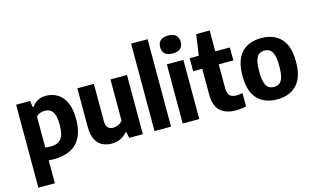

<svg xmlns="http://www.w3.org/2000/svg" viewBox="-113 -1151 2825 1714"><g transform="rotate(-15 1299.0 -294.0)"><path d="M54 220V-547H182.5L192.5 -488H199.5Q219.5 -518.5 252.5 -537Q285.5 -555.5 331 -555.5Q386.5 -555.5 433.8 -528.2Q481 -501 509.8 -441Q538.5 -381 538.5 -283.5Q538.5 -139.5 467.5 -64.8Q396.5 10 252.5 10Q240.5 10 228.8 9.2Q217 8.5 206.5 7V220ZM258.5 -107Q320.5 -107 352 -143.2Q383.5 -179.5 383.5 -270.5Q383.5 -334 371 -368.5Q358.5 -403 336 -416Q313.5 -429 284 -429Q262.5 -429 241.5 -420.8Q220.5 -412.5 206.5 -395V-111.5Q217.5 -109.5 231.8 -108.2Q246 -107 258.5 -107Z M790 9.5Q741.5 9.5 703 -10.2Q664.5 -30 642.2 -74.5Q620 -119 620 -193V-547H772.5V-204.5Q772.5 -159 791 -141.5Q809.5 -124 839 -124Q860.5 -124 885.2 -134.5Q910 -145 926 -166.5V-547H1078.5V0H952L941.5 -56H934.5Q876.5 9.5 790 9.5Z M1186.5 0V-808H1339V0Z M1447 0V-547H1600V0ZM1523.5 -627Q1475 -627 1451.8 -648.8Q1428.5 -670.5 1428.5 -709.5Q1428.5 -748.5 1451.8 -770.5Q1475 -792.5 1523.5 -792.5Q1572 -792.5 1595.2 -770.5Q1618.5 -748.5 1618.5 -709.5Q1618.5 -670.5 1595.2 -648.8Q1572 -627 1523.5 -627Z M1938 10Q1844 10 1793 -38Q1742 -86 1742 -193V-427H1658V-547H1742L1770 -740H1894.5V-547H2029.5V-427H1894.5V-214.5Q1894.5 -159.5 1914 -138.8Q1933.5 -118 1978.5 -118Q1991 -118 2003.8 -119.5Q2016.5 -121 2032.5 -124V-1Q2012.5 3.5 1987.2 6.8Q1962 10 1938 10Z M2319.5 10.5Q2204.5 10.5 2138.5 -58.2Q2072.5 -127 2072.5 -271.5Q2072.5 -417.5 2137.8 -486.5Q2203 -555.5 2319.5 -555.5Q2436.5 -555.5 2501.8 -485.8Q2567 -416 2567 -272.5Q2567 -127.5 2501 -58.5Q2435 10.5 2319.5 10.5ZM2319.5 -104.5Q2349 -104.5 2369.8 -118.8Q2390.5 -133 2401.5 -169Q2412.5 -205 2412.5 -271Q2412.5 -338.5 2401.2 -375.2Q2390 -412 2369.2 -426.2Q2348.5 -440.5 2319.5 -440.5Q2290.5 -440.5 2269.8 -426.2Q2249 -412 2238 -375.8Q2227 -339.5 2227 -273Q2227 -206 2238 -169.5Q2249 -133 2269.5 -118.8Q2290 -104.5 2319.5 -104.5Z"/></g></svg>

Font: Encode Sans SemiCondensed SemiCondensed
Style: Bold
Weight: 700
Width: 4
Designer: Multiple Designers
Foundry: Impallari Type
Version: Version 3.000; ttfautohint (v1.8.3) -l 8 -r 50 -G 200 -x 14 